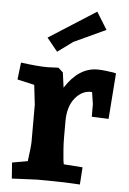

<svg xmlns="http://www.w3.org/2000/svg" viewBox="-54 -795 566 840"><g transform="rotate(5 229.0 -375.0)"><path d="M212 -477 221 -411Q280 -503 362 -503Q378 -503 398.5 -500.5Q419 -498 432 -496L444 -493L429 -292L355 -295V-350Q355 -354 347 -402Q345 -403 341 -403Q301 -403 271.5 -366Q242 -329 242 -265V-193Q242 -171 244 -142Q246 -113 248 -95L251 -77L334 -71L329 5Q253 0 140 0L30 5L25 -65L93 -77Q102 -143 102 -163V-325L92 -412L17 -429L26 -504Q101 -494 143 -494L191 -496ZM339 -755 386 -679Q264 -623 246 -614L179 -565L132 -623Z"/></g></svg>

Font: Andada
Style: Bold
Weight: 700
Designer: Carolina Giovagnoli
Foundry: Carolina Giovagnoli
Version: Version 1.003